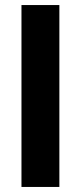

<svg xmlns="http://www.w3.org/2000/svg" viewBox="-20 -740 319 760"><path d="M65 0V-720H215V0Z"/></svg>

Font: DM Sans 16pt Black
Style: Regular
Weight: 900
Version: Version 4.004;gftools[0.9.30]